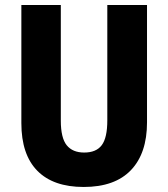

<svg xmlns="http://www.w3.org/2000/svg" viewBox="-20 -734 669 764"><path d="M565 -247Q565 -124 501 -57Q437 10 313 10Q192 10 128.5 -54.5Q65 -119 65 -244V-714H222V-254Q222 -185 245.5 -156Q269 -127 315 -127Q363 -127 385 -156.5Q407 -186 407 -255V-714H565Z"/></svg>

Font: Noto Sans Ethiopic Condensed ExtraBold
Style: Regular
Weight: 800
Width: 3
Designer: Monotype Design Team
Foundry: Monotype Imaging Inc.
Version: Version 2.102; ttfautohint (v1.8.4.7-5d5b)